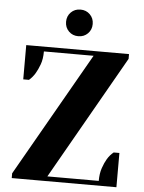

<svg xmlns="http://www.w3.org/2000/svg" viewBox="-60 -958 755 1005"><g transform="rotate(5 317.5 -455.0)"><path d="M40 0ZM495 -25Q495 -64 505 -93Q515 -122 527 -142Q541 -165 560 -180H590V0H40V-25L411 -675H150Q150 -635 139.5 -606.5Q129 -578 117 -558Q103 -535 85 -520H55V-700H595V-675L225 -25ZM252 -840Q252 -870 272 -890Q292 -910 322 -910Q352 -910 372 -890Q392 -870 392 -840Q392 -810 372 -790Q352 -770 322 -770Q292 -770 272 -790Q252 -810 252 -840Z"/></g></svg>

Font: Yeseva One
Style: Regular
Weight: 400
Designer: Jovanny Lemonad
Foundry: Jovanny Lemonad
Version: Version 2.001; ttfautohint (v0.91) -l 8 -r 50 -G 200 -x 0 -w